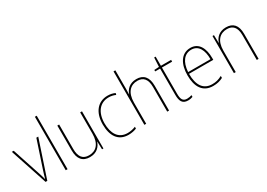

<svg xmlns="http://www.w3.org/2000/svg" viewBox="0 -1557 3285 2364"><g transform="rotate(-30 1642.5 -375.0)"><path d="M177 0H202L378 -528H351L223 -143C209 -102 201 -72 191 -36H188C179 -72 170 -102 156 -143L29 -528H2Z M490 0V-760H464V0Z M1000 -528H974V-227C974 -82 906 -15 806 -15C722 -15 675 -65 675 -179V-528H649V-174C649 -53 702 10 805 10C907 10 955 -51 975 -111H977L980 0H1000Z M1354 10C1399 10 1441 0 1469 -12V-38C1436 -24 1395 -15 1355 -15C1222 -15 1166 -121 1166 -260C1166 -416 1244 -513 1368 -513C1401 -513 1434 -507 1466 -492L1472 -516C1441 -530 1408 -538 1368 -538C1226 -538 1140 -429 1140 -259C1140 -101 1206 10 1354 10Z M1608 -495V-760H1582V0H1608V-301C1608 -446 1680 -513 1776 -513C1857 -513 1907 -466 1907 -351V0H1933V-353C1933 -478 1876 -538 1777 -538C1678 -538 1627 -478 1608 -420H1606C1607 -446 1608 -464 1608 -495Z M2200 -15C2139 -15 2122 -55 2122 -130V-503H2267V-528H2122V-658H2101L2094 -528L2026 -524V-503H2096V-130C2096 -42 2119 10 2200 10C2229 10 2248 5 2267 -2V-27C2249 -20 2227 -15 2200 -15Z M2544 -538C2410 -538 2346 -416 2346 -261C2346 -100 2410 10 2557 10C2613 10 2656 -1 2698 -23V-51C2646 -24 2610 -15 2557 -15C2435 -15 2371 -105 2372 -269H2717V-295C2717 -427 2668 -538 2544 -538ZM2544 -513C2646 -513 2692 -420 2691 -293H2373C2383 -438 2448 -513 2544 -513Z M3050 -538C2950 -538 2900 -477 2881 -416H2879L2876 -528H2855V0H2881V-305C2881 -446 2952 -513 3050 -513C3131 -513 3180 -465 3180 -352V0H3206V-357C3206 -481 3149 -538 3050 -538Z"/></g></svg>

Font: Noto Sans Gurmukhi SemiCondensed Thin
Style: Regular
Weight: 100
Width: 4
Designer: Jelle Bosma - Monotype Design Team
Foundry: Monotype Imaging Inc.
Version: Version 2.004